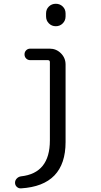

<svg xmlns="http://www.w3.org/2000/svg" viewBox="-20 -780 540 1028"><path d="M92.8 228.5Q80.1 229.5 70.3 220.7Q60.5 211.9 60.5 198.2Q60.5 185.5 69.8 175.8Q79.1 166 92.8 164.1Q247.1 147.5 247.1 -28.3V-447.3Q247.1 -458 236.3 -458H141.6Q128.9 -458 120.1 -466.8Q111.3 -475.6 111.3 -488.8Q111.3 -502 120.1 -510.7Q128.9 -519.5 141.6 -519.5H246.1Q281.2 -519.5 306.2 -494.6Q331.1 -469.7 331.1 -434.6V-19.5Q331.1 213.9 92.8 228.5ZM226.6 -708Q226.6 -730.5 241.7 -745.1Q256.8 -759.8 278.8 -759.8Q300.8 -759.8 315.9 -745.1Q331.1 -730.5 331.1 -708V-692.4Q331.1 -669.9 315.9 -654.8Q300.8 -639.6 278.8 -639.6Q256.8 -639.6 241.7 -654.8Q226.6 -669.9 226.6 -692.4Z"/></svg>

Font: Rounded-X Mgen+ 1mn regular
Style: Regular
Weight: 400
Designer: [Source Han Sans]
Ryoko NISHIZUKA  (kana & ideographs); Paul D. Hunt (Latin, Greek & Cyrillic); Wenlong ZHANG  (bopomofo
Version: Version 1.059.20150602